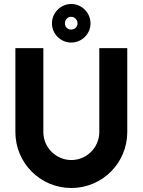

<svg xmlns="http://www.w3.org/2000/svg" viewBox="-20 -941 714 961"><path d="M617 -700H477V-280C477 -203 414 -140 337 -140C260 -140 197 -203 197 -280V-700H57V-280C57 -125 182 0 337 0C492 0 617 -125 617 -280ZM433 -824C433 -877 390 -921 336 -921C284 -921 240 -877 240 -824C240 -771 284 -728 336 -728C390 -728 433 -771 433 -824ZM368 -824C368 -807 354 -793 336 -793C318 -793 305 -807 305 -824C305 -842 318 -857 336 -857C354 -857 368 -842 368 -824Z"/></svg>

Font: Righteous
Style: Regular
Weight: 400
Designer: Astigmatic (AOETI)
Foundry: Astigmatic (AOETI)
Version: Version 1.000